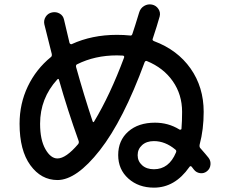

<svg xmlns="http://www.w3.org/2000/svg" viewBox="-20 -821 1040 886"><path d="M244.1 -454.1Q165 -367.2 165 -250Q165 -175.8 189.5 -132.8Q213.9 -89.8 245.1 -89.8Q284.2 -89.8 340.8 -156.2Q345.7 -163.1 342.8 -170.9Q292 -312.5 252 -453.1Q250 -460 244.1 -454.1ZM519.5 -565.4Q418 -565.4 335.9 -524.4Q329.1 -521.5 331.1 -511.7Q367.2 -381.8 407.2 -261.7Q410.2 -253.9 414.1 -259.8Q488.3 -382.8 552.7 -555.7Q554.7 -563.5 546.9 -564.5Q537.1 -565.4 519.5 -565.4ZM792 -117.2Q795.9 -126 789.1 -130.9Q742.2 -169.9 690.4 -169.9Q656.2 -169.9 635.7 -151.4Q615.2 -132.8 615.2 -105Q615.2 -77.1 635.7 -58.6Q656.2 -40 690.4 -40Q759.8 -40 792 -117.2ZM245.1 9.8Q169.9 9.8 120.1 -58.6Q70.3 -127 70.3 -250Q70.3 -342.8 108.4 -422.4Q146.5 -502 214.8 -557.6Q220.7 -561.5 218.8 -572.3Q207 -617.2 184.6 -709Q180.7 -727.5 190.9 -743.7Q201.2 -759.8 220.2 -763.7Q239.3 -767.6 255.4 -758.3Q271.5 -749 275.4 -730.5Q285.2 -687.5 300.8 -623Q301.8 -620.1 304.7 -618.2Q307.6 -616.2 310.5 -617.2Q404.3 -660.2 519.5 -660.2Q551.8 -660.2 580.1 -657.2Q587.9 -655.3 590.8 -664.1Q591.8 -666 604 -704.6Q616.2 -743.2 622.1 -763.2Q627.9 -783.2 645 -793.5Q662.1 -803.7 681.6 -799.8Q700.2 -795.9 710.9 -779.8Q721.7 -763.7 716.8 -745.1Q705.1 -703.1 684.6 -641.6Q681.6 -634.8 691.4 -630.9Q798.8 -590.8 859.4 -504.9Q919.9 -418.9 919.9 -304.7Q919.9 -223.6 901.4 -154.3Q899.4 -144.5 903.3 -138.7Q932.6 -105.5 942.4 -92.8Q953.1 -79.1 951.2 -60.5Q949.2 -42 935.1 -30.8Q920.9 -19.5 903.3 -22Q885.7 -24.4 875 -38.1Q874 -39.1 870.1 -44.4Q866.2 -49.8 864.3 -51.8Q858.4 -57.6 853.5 -49.8Q787.1 44.9 690.4 44.9Q619.1 44.9 572.3 2.9Q525.4 -39.1 525.4 -105.5Q525.4 -172.9 571.8 -213.9Q618.2 -254.9 695.3 -254.9Q756.8 -254.9 807.6 -223.6Q809.6 -221.7 813.5 -222.7Q817.4 -223.6 817.4 -226.6Q820.3 -261.7 820.3 -304.7Q820.3 -384.8 777.3 -446.3Q734.4 -507.8 658.2 -539.1Q651.4 -542 647.5 -534.2Q548.8 -265.6 440.9 -127.9Q333 9.8 245.1 9.8Z"/></svg>

Font: Rounded Mgen+ 1m medium
Style: Regular
Weight: 500
Designer: [Source Han Sans]
Ryoko NISHIZUKA  (kana & ideographs); Paul D. Hunt (Latin, Greek & Cyrillic); Wenlong ZHANG  (bopomofo
Version: Version 1.059.20150602